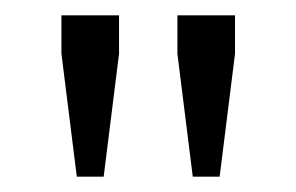

<svg xmlns="http://www.w3.org/2000/svg" viewBox="-20 -710 386 250"><path d="M135 -690V-640L115 -480H80L60 -640V-690ZM286 -690V-640L266 -480H231L211 -640V-690Z"/></svg>

Font: Trochut
Style: Regular
Weight: 400
Designer: Andreu Balius
Foundry: Andreu Balius
Version: Version 1.001